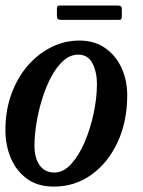

<svg xmlns="http://www.w3.org/2000/svg" viewBox="-22 -680 528 710"><path d="M-2 -198.5Q-2 -271 20 -331.8Q42 -392.5 80.2 -436.8Q118.5 -481 167.8 -505.5Q217 -530 271 -530Q328 -530 367.5 -502Q407 -474 427.8 -428Q448.5 -382 448.5 -328Q448.5 -231 413 -154.5Q377.5 -78 316.2 -34Q255 10 177 10Q117.5 10 77.5 -19.2Q37.5 -48.5 17.8 -96Q-2 -143.5 -2 -198.5ZM105.5 -141Q105.5 -96 124.5 -69Q143.5 -42 179.5 -42Q213 -42 241.8 -74Q270.5 -106 291.8 -156.2Q313 -206.5 324.8 -263.2Q336.5 -320 336.5 -369.5Q336.5 -414 319.8 -446Q303 -478 267.5 -478Q238 -478 213 -456Q188 -434 168.2 -397.2Q148.5 -360.5 134.5 -316Q120.5 -271.5 113 -225.8Q105.5 -180 105.5 -141ZM188.5 -622.5V-646Q188.5 -653 190.2 -656.2Q192 -659.5 198.5 -659.5H411.5Q421 -659.5 424.8 -656.8Q428.5 -654 428.5 -644V-621.5Q428.5 -613.5 427 -610Q425.5 -606.5 417.5 -606.5H206Q196.5 -606.5 192.5 -609.2Q188.5 -612 188.5 -622.5Z"/></svg>

Font: Besley* Narrow Medium
Style: Italic
Weight: 500
Width: 4
Italic angle: -13°
Designer: Owen Earl
Foundry: indestructible type*
Version: Version 3.000; ttfautohint (v1.8.3)